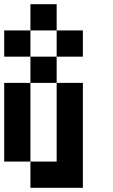

<svg xmlns="http://www.w3.org/2000/svg" viewBox="-20 -895 540 915"><path d="M125 -750V-875H250V-750ZM0 -625V-750H125V-625ZM250 -625V-750H375V-625ZM125 -625H250V-500H125ZM125 0V-125H0V-500H125V-125H250V-500H375V0Z"/></svg>

Font: Tiny5
Style: Regular
Weight: 400
Designer: Stefan Schmidt
Foundry: Made with Bits'n'Picas by Kreative Software
Version: Version 1.002; ttfautohint (v1.8.4.7-5d5b)